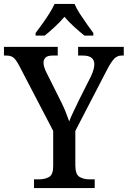

<svg xmlns="http://www.w3.org/2000/svg" viewBox="-23 -951 646 971"><path d="M149 0V-44H174Q203 -44 224.5 -55.5Q246 -67 246 -111V-289L75 -617Q60 -646 47 -658Q34 -670 9 -670H-3V-714H269V-670H243Q217 -670 207 -659.5Q197 -649 197 -635Q197 -622 202 -607.5Q207 -593 213 -582L281 -446Q297 -415 308 -387.5Q319 -360 327 -337Q335 -359 349.5 -388.5Q364 -418 379 -450L437 -565Q446 -584 450 -599.5Q454 -615 454 -626Q454 -670 396 -670H372V-714H603V-670H591Q570 -670 554 -653.5Q538 -637 515 -592L358 -289V-115Q358 -69 379 -56.5Q400 -44 429 -44H456V0ZM157 -784Q171 -803 190 -829Q209 -855 226 -882Q243 -909 253 -931H354Q363 -909 380.5 -882Q398 -855 416.5 -829Q435 -803 449 -784V-771H404Q380 -790 352 -815.5Q324 -841 303 -866Q282 -841 254.5 -815.5Q227 -790 203 -771H157Z"/></svg>

Font: Noto Serif Bengali SemiCondensed Medium
Style: Regular
Weight: 500
Width: 4
Designer: Juan Bruce, Universal Thirst, Indian Type Foundry and the Monotype Design Team.
Foundry: Monotype Imaging Inc.
Version: Version 2.003; ttfautohint (v1.8.4.7-5d5b)